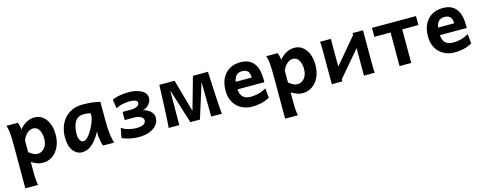

<svg xmlns="http://www.w3.org/2000/svg" viewBox="-29 -1220 5466 2170"><g transform="rotate(-15 2704.0 -134.5)"><path d="M219.7 239.3H70.8V-236.8Q70.8 -328.1 66.9 -392.3Q63 -456.5 46.4 -498H180.7Q186 -487.3 191.4 -466.3Q196.8 -445.3 200.2 -415Q233.9 -456.1 279.1 -481.9Q324.2 -507.8 377.4 -507.8Q432.1 -507.8 472.9 -476.1Q513.7 -444.3 536.4 -388.7Q559.1 -333 559.1 -261.2Q559.1 -177.7 529.8 -116.5Q500.5 -55.2 450.9 -21.5Q401.4 12.2 341.3 12.2Q302.7 12.2 272.2 0.2Q241.7 -11.7 207.5 -31.7V73.2Q207.5 131.8 210.4 169.9Q213.4 208 219.7 239.3ZM207.5 -285.6V-146.5Q245.1 -119.1 264.4 -109.9Q283.7 -100.6 309.1 -100.6Q354 -100.6 388.2 -139.6Q422.4 -178.7 422.4 -246.6Q422.4 -313 397.5 -352.3Q372.6 -391.6 328.1 -391.6Q295.4 -391.6 262 -364.5Q228.5 -337.4 207.5 -285.6Z M1174.8 0H1044.9Q1038.1 -11.7 1031.7 -38.8Q1025.4 -65.9 1021.7 -95.5Q1018.1 -125 1018.1 -143.1V-170.9Q997.6 -128.9 965.6 -86.7Q933.6 -44.4 891.6 -16.1Q849.6 12.2 798.3 12.2Q736.8 12.2 694.3 -42.2Q651.9 -96.7 651.9 -200.2Q651.9 -258.3 668.9 -313.2Q686 -368.2 721.7 -412.1Q757.3 -456.1 812.5 -481.9Q867.7 -507.8 943.4 -507.8Q996.6 -507.8 1049.1 -501.7Q1101.6 -495.6 1143.1 -485.8V-258.8Q1143.1 -166.5 1151.9 -103.8Q1160.6 -41 1174.8 0ZM1003.4 -356.4V-388.7Q993.2 -391.1 973.6 -394.8Q954.1 -398.4 922.9 -398.4Q871.6 -398.4 842.3 -370.1Q813 -341.8 800.8 -296.4Q788.6 -251 788.6 -200.2Q788.6 -157.2 804.4 -130.6Q820.3 -104 842.3 -104Q864.3 -104 887 -124.5Q909.7 -145 930.4 -176.8Q951.2 -208.5 967.8 -243.7Q984.4 -278.8 993.9 -309.3Q1003.4 -339.8 1003.4 -356.4Z M1462.9 12.2Q1430.2 12.2 1393.3 7.3Q1356.4 2.4 1323.2 -7.1Q1290 -16.6 1267.6 -29.3L1289.6 -141.6Q1325.7 -116.2 1371.6 -104.5Q1417.5 -92.8 1462.9 -92.8Q1521 -92.8 1546.9 -110.6Q1572.8 -128.4 1572.8 -153.8Q1572.8 -178.2 1544.9 -196.5Q1517.1 -214.8 1455.6 -214.8H1355.5V-310.1H1455.6Q1499 -310.1 1526.1 -325.2Q1553.2 -340.3 1553.2 -363.8Q1553.2 -405.3 1458 -405.3Q1425.8 -405.3 1382.6 -397.2Q1339.4 -389.2 1301.8 -366.2L1284.7 -471.2Q1324.7 -490.7 1377.4 -499.3Q1430.2 -507.8 1480 -507.8Q1532.7 -507.8 1579.6 -494.4Q1626.5 -481 1655.8 -454.3Q1685.1 -427.7 1685.1 -388.2Q1685.1 -356 1668.9 -330.1Q1652.8 -304.2 1628.7 -288.1Q1604.5 -272 1580.1 -268.6Q1604.5 -266.1 1632.8 -251.5Q1661.1 -236.8 1681.6 -211.4Q1702.1 -186 1702.1 -151.4Q1702.1 -104 1672.9 -67.1Q1643.6 -30.3 1589.8 -9Q1536.1 12.2 1462.9 12.2Z M2178.2 0H2065.9L1909.7 -498H2014.6L2122.1 -117.2L2229.5 -498H2334.5ZM2434.6 0H2310.1L2305.2 -434.6L2293 -498H2405.3Q2405.3 -498 2406.7 -466.6Q2408.2 -435.1 2410.6 -384.3Q2413.1 -333.5 2416 -274.4Q2418.9 -215.3 2422.4 -158.7Q2425.8 -102.1 2429 -59.6Q2432.1 -17.1 2434.6 0ZM1936.5 0H1812Q1814.5 -17.1 1816.9 -59.6Q1819.3 -102.1 1822.3 -158.7Q1825.2 -215.3 1827.6 -274.4Q1830.1 -333.5 1832 -384.3Q1834 -435.1 1835.2 -466.6Q1836.4 -498 1836.4 -498H1948.7L1939 -434.6Z M2991.2 -219.7H2616.2V-307.6H2866.7Q2866.7 -358.9 2844.5 -382.1Q2822.3 -405.3 2778.8 -405.3Q2726.1 -405.3 2700.4 -368.9Q2674.8 -332.5 2674.8 -246.6Q2674.8 -168.9 2706.1 -134.5Q2737.3 -100.1 2797.9 -100.1Q2845.7 -100.1 2891.8 -111.3Q2938 -122.6 2983.4 -149.4L2993.7 -36.6Q2940.9 -9.8 2891.8 1.2Q2842.8 12.2 2785.6 12.2Q2721.2 12.2 2665.5 -16.6Q2609.9 -45.4 2575.9 -102.1Q2542 -158.7 2542 -241.7Q2542 -322.8 2571.5 -382.3Q2601.1 -441.9 2655.8 -474.9Q2710.4 -507.8 2785.6 -507.8Q2847.2 -507.8 2887 -486.6Q2926.8 -465.3 2949.5 -429.7Q2972.2 -394 2981.4 -349.9Q2990.7 -305.7 2990.7 -259.8Q2990.7 -252.9 2991 -239.7Q2991.2 -226.6 2991.2 -219.7Z M3259.8 239.3H3110.8V-236.8Q3110.8 -328.1 3106.9 -392.3Q3103 -456.5 3086.4 -498H3220.7Q3226.1 -487.3 3231.4 -466.3Q3236.8 -445.3 3240.2 -415Q3273.9 -456.1 3319.1 -481.9Q3364.3 -507.8 3417.5 -507.8Q3472.2 -507.8 3512.9 -476.1Q3553.7 -444.3 3576.4 -388.7Q3599.1 -333 3599.1 -261.2Q3599.1 -177.7 3569.8 -116.5Q3540.5 -55.2 3491 -21.5Q3441.4 12.2 3381.3 12.2Q3342.8 12.2 3312.3 0.2Q3281.7 -11.7 3247.6 -31.7V73.2Q3247.6 131.8 3250.5 169.9Q3253.4 208 3259.8 239.3ZM3247.6 -285.6V-146.5Q3285.2 -119.1 3304.4 -109.9Q3323.7 -100.6 3349.1 -100.6Q3394 -100.6 3428.2 -139.6Q3462.4 -178.7 3462.4 -246.6Q3462.4 -313 3437.5 -352.3Q3412.6 -391.6 3368.2 -391.6Q3335.4 -391.6 3302 -364.5Q3268.6 -337.4 3247.6 -285.6Z M4097.2 -474.6 4175.3 -413.6 3843.3 -23.4 3766.1 -83ZM3716.3 -498H3843.3V0H3721.2V-349.1Q3721.2 -399.9 3720.7 -438.7Q3720.2 -477.5 3716.3 -498ZM4224.1 0H4097.2V-498H4219.2V-148.9Q4219.2 -98.6 4220 -59.6Q4220.7 -20.5 4224.1 0Z M4839.4 -498V-393.1H4650.4V0H4513.7V-393.1H4324.2V-498Z M5359.4 -219.7H4984.4V-307.6H5234.9Q5234.9 -358.9 5212.6 -382.1Q5190.4 -405.3 5147 -405.3Q5094.2 -405.3 5068.6 -368.9Q5043 -332.5 5043 -246.6Q5043 -168.9 5074.2 -134.5Q5105.5 -100.1 5166 -100.1Q5213.9 -100.1 5260 -111.3Q5306.2 -122.6 5351.6 -149.4L5361.8 -36.6Q5309.1 -9.8 5260 1.2Q5210.9 12.2 5153.8 12.2Q5089.4 12.2 5033.7 -16.6Q4978 -45.4 4944.1 -102.1Q4910.2 -158.7 4910.2 -241.7Q4910.2 -322.8 4939.7 -382.3Q4969.2 -441.9 5023.9 -474.9Q5078.6 -507.8 5153.8 -507.8Q5215.3 -507.8 5255.1 -486.6Q5294.9 -465.3 5317.6 -429.7Q5340.3 -394 5349.6 -349.9Q5358.9 -305.7 5358.9 -259.8Q5358.9 -252.9 5359.1 -239.7Q5359.4 -226.6 5359.4 -219.7Z"/></g></svg>

Font: Andika
Style: Bold
Weight: 700
Designer: Victor Gaultney, Annie Olsen, Julie Remington, Don Collingsworth, Eric Hays, Becca Hirsbrunner
Foundry: SIL International
Version: Version 6.101